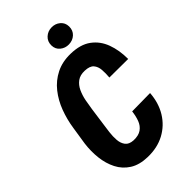

<svg xmlns="http://www.w3.org/2000/svg" viewBox="-270 -997 1100 1100"><g transform="rotate(-45 280.0 -447.5)"><path d="M363.8 -238.3 510.7 -240.2Q505.4 -164.6 470.5 -107.7Q435.5 -50.8 377 -19.5Q318.4 11.7 242.2 9.8Q176.8 8.3 134.3 -18.8Q91.8 -45.9 69.1 -90.6Q46.4 -135.3 40.3 -189.7Q34.2 -244.1 41.5 -300.3L58.6 -410.6Q67.4 -469.7 88.4 -525.9Q109.4 -582 144.8 -626.7Q180.2 -671.4 231 -697Q281.7 -722.7 348.1 -721.2Q425.3 -719.7 471.7 -685.5Q518.1 -651.4 539.1 -594.5Q560.1 -537.6 560.1 -466.8L408.7 -467.8Q411.6 -500 409.4 -528.6Q407.2 -557.1 391.6 -575.4Q376 -593.8 336.9 -595.2Q299.8 -596.7 276.6 -579.6Q253.4 -562.5 240.2 -533.9Q227.1 -505.4 220.7 -472.9Q214.4 -440.4 210.4 -411.6L194.8 -299.8Q191.4 -276.9 187.5 -245.8Q183.6 -214.8 185.8 -185.8Q188 -156.7 202.9 -137Q217.8 -117.2 252.4 -115.2Q292 -113.8 315.2 -130.1Q338.4 -146.5 349.1 -175Q359.9 -203.6 363.8 -238.3ZM303.7 -832.5Q303.2 -864.7 325 -884.8Q346.7 -904.8 377.4 -905.3Q407.7 -905.8 429.9 -887.2Q452.1 -868.7 452.6 -837.9Q453.1 -805.7 431.6 -785.9Q410.2 -766.1 378.9 -765.6Q349.1 -765.1 326.7 -783.4Q304.2 -801.8 303.7 -832.5Z"/></g></svg>

Font: Roboto Condensed ExtraBold
Style: Italic
Weight: 800
Italic angle: -12°
Designer: Christian Robertson
Foundry: Google
Version: Version 3.008; 2023